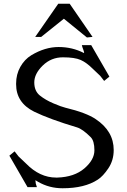

<svg xmlns="http://www.w3.org/2000/svg" viewBox="-20 -990 677 1025"><path d="M321 -890 200 -793H168L291 -970H352L474 -793L444 -790ZM428 -707Q431 -709 425 -724Q419 -739 417 -749H467L564 -581L536 -558L515 -585L475 -623Q442 -656 410.5 -670Q379 -684 316 -684Q253 -684 208 -640Q163 -596 163 -550Q163 -504 193 -480Q223 -456 265.5 -438Q308 -420 329 -415Q441 -388 491 -354Q587 -290 587 -189Q587 -134 558.5 -91.5Q530 -49 502 -31Q432 15 314 15Q243 15 184 -19L169 -28L171 -10Q174 0 177 9H127L30 -159L58 -182L79 -155L119 -117Q192 -42 280 -42Q283 -42 286 -42Q377 -45 430.5 -91Q484 -137 484 -187.5Q484 -238 464 -258Q421 -301 391 -310Q244 -354 162 -394Q66 -442 66 -540V-544Q66 -593 88.5 -633Q111 -673 147 -695Q220 -739 293 -739Q366 -739 428 -707Z"/></svg>

Font: Sawarabi Mincho
Style: Regular
Weight: 400
Version: Version 1.00